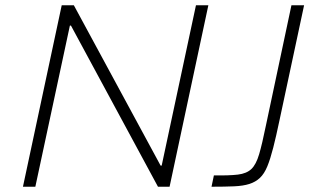

<svg xmlns="http://www.w3.org/2000/svg" viewBox="-20 -708 1199 728"><path d="M67 0 214 -688H260L589 -80H593L723 -688H770L623 0H579L249 -611H245L114 0ZM782 0 791 -43Q849 -42 882 -46Q915 -50 933 -67Q951 -84 962.5 -123Q974 -162 988 -231L1085 -688H1133L1040 -253Q1027 -191 1016 -148Q1005 -105 993.5 -77Q982 -49 965.5 -33.5Q949 -18 925.5 -10.5Q902 -3 867 -1.5Q832 0 782 0Z"/></svg>

Font: Saira SemiExpanded ExtraLight
Style: Italic
Weight: 250
Width: 6
Italic angle: -12°
Designer: Hector Gatti with collaboration of the Omnibus-Type team
Foundry: Omnibus-Type
Version: Version 1.101